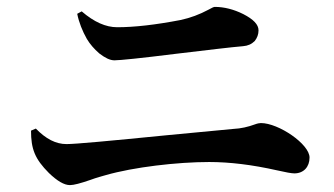

<svg xmlns="http://www.w3.org/2000/svg" viewBox="-20 -639 969 557"><path d="M183 -102C194 -102 213 -107 242 -117C261 -124 276 -128 287 -131C367 -154 494 -169 587 -169C646 -169 712 -161 783 -145C809 -139 826 -136 834 -136C861 -136 878 -155 878 -182C878 -221 788 -282 737 -282C733 -282 727 -281 719 -278C700 -271 679 -266 657 -265C625 -262 562 -256 467 -247C296 -230 198 -221 173 -221C142 -221 113 -236 84 -266L70 -260C70 -207 81 -178 122 -137C146 -114 166 -102 183 -102ZM312 -464C327 -464 387 -470 491 -483C584 -494 649 -502 685 -505C699 -506 710 -511 719 -520C726 -529 730 -539 730 -551C730 -568 715 -583 686 -598C658 -612 630 -619 603 -619C600 -619 594 -616 585 -611C559 -597 532 -587 504 -581C431 -567 370 -560 320 -560C287 -560 253 -575 217 -606L204 -599C209 -574 219 -549 232 -526C241 -511 253 -497 268 -484C285 -471 299 -464 312 -464Z"/></svg>

Font: AllPunType Bold
Style: Regular
Weight: 700
Version: 1.0